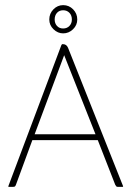

<svg xmlns="http://www.w3.org/2000/svg" viewBox="-20 -728 512 748"><path d="M172 -652Q172 -675 188 -691.5Q204 -708 226 -708Q249 -708 265 -691.5Q281 -675 281 -652Q281 -630 264.5 -614Q248 -598 226 -598Q205 -598 188.5 -614Q172 -630 172 -652ZM226 -617Q241 -617 250.5 -627Q260 -637 260 -652Q260 -668 250.5 -678Q241 -688 226 -688Q211 -688 202 -678Q193 -668 193 -652Q193 -637 202 -627Q211 -617 226 -617ZM106 -182 42 -8Q40 -3 38 -1.5Q36 0 29 0H15Q11 0 13 -4L219 -552Q221 -556 223 -556H225Q239 -556 245 -542L459 -4Q461 0 457 0H440Q435 0 433.5 -1.5Q432 -3 429 -8L361 -182ZM115 -205H352L230 -513Z"/></svg>

Font: Zain ExtraLight
Style: Regular
Weight: 200
Designer: Zain,Boutros
Foundry: Mobile Telecommunications Company (Zain), 2024
Version: Version 1.51; ttfautohint (v1.8.4)